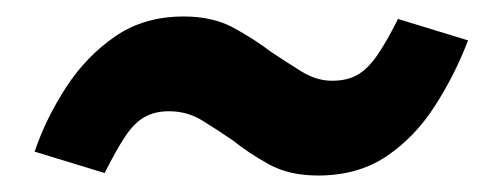

<svg xmlns="http://www.w3.org/2000/svg" viewBox="-20 -412 600 233"><path d="M366 -199Q331 -199 306.5 -212.5Q282 -226 262 -242Q243 -255 225 -266Q207 -277 185 -277Q168 -277 155.5 -270Q143 -263 132 -246.5Q121 -230 107 -202L22 -228Q36 -269 60.5 -306.5Q85 -344 120 -368Q155 -392 203 -392Q238 -392 263 -378.5Q288 -365 309 -349Q327 -337 345.5 -325.5Q364 -314 383 -314Q401 -314 413.5 -321Q426 -328 437.5 -344.5Q449 -361 463 -389L548 -363Q532 -321 507.5 -283Q483 -245 448.5 -222Q414 -199 366 -199Z"/></svg>

Font: Ubuntu Sans Mono SemiBold
Style: Italic
Weight: 600
Italic angle: -13.5°
Monospace: yes
Designer: Dalton Maag Ltd
Foundry: Dalton Maag Ltd
Version: Version 1.006